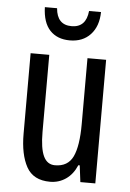

<svg xmlns="http://www.w3.org/2000/svg" viewBox="-54 -781 563 831"><g transform="rotate(5 228.0 -365.5)"><path d="M391 -537V0H326L317 -72H311Q294 -32 263.5 -11Q233 10 195 10Q122 10 92.5 -43.5Q63 -97 63 -187V-537H144V-202Q144 -131 160 -97Q176 -63 210 -63Q266 -63 288 -109Q310 -155 310 -251V-537ZM351 -741Q350 -679 316.5 -643Q283 -607 227 -607Q172 -607 140.5 -640.5Q109 -674 107 -741H160Q166 -669 229 -669Q292 -669 299 -741Z"/></g></svg>

Font: Noto Sans Georgian ExtraCondensed
Style: Regular
Weight: 400
Width: 2
Designer: Monotype Design Team, Akaki Razmadze
Foundry: Google LLC
Version: Version 2.005; ttfautohint (v1.8.4.7-5d5b)